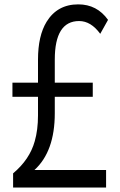

<svg xmlns="http://www.w3.org/2000/svg" viewBox="-20 -821 540 866"><path d="M151.4 -448.2V-552.2Q151.4 -659.7 190.4 -723.1Q238.8 -801.3 333 -801.3Q417.5 -801.3 467.3 -731.4L432.1 -668.5Q390.1 -726.1 336.9 -726.1Q227.1 -726.1 227.1 -552.2V-448.2H398.4V-384.3H227.1V-310.1Q227.1 -137.7 135.3 -54.2H458.5V24.9H39.1V-39.1Q113.8 -101.6 136.7 -184.1Q151.4 -235.4 151.4 -300.3V-384.3H36.1V-448.2Z"/></svg>

Font: BIZ UDGothic
Style: Regular
Weight: 400
Monospace: yes
Designer: TypeBank Co., Ltd.
Foundry: Morisawa Inc.
Version: Version 1.05